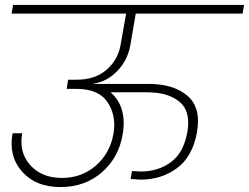

<svg xmlns="http://www.w3.org/2000/svg" viewBox="-20 -760 1009 778"><path d="M27 -705 33 -740H969L963 -705H530L508 -576Q497 -515 455 -472Q413 -429 359 -421V-420H582Q683 -420 739.5 -372Q796 -324 778 -223Q760 -125 697 -78.5Q634 -32 549 -32Q548 -32 509 -35L515 -67Q541 -65 550 -65Q621 -65 672.5 -103Q724 -141 739 -224Q754 -309 707.5 -347.5Q661 -386 577 -386H428Q496 -327 477 -215Q461 -121 392.5 -61.5Q324 -2 225 -2Q125 -2 69.5 -64.5Q14 -127 31 -220H70Q56 -143 102.5 -91Q149 -39 231 -39Q311 -39 368.5 -89Q426 -139 440 -219Q452 -291 416 -345.5Q380 -400 288 -400H250L256 -437H291Q366 -437 412.5 -478Q459 -519 469 -580L491 -705Z"/></svg>

Font: Poppins ExtraLight
Style: Italic
Weight: 275
Italic angle: -10°
Designer: Ninad Kale (Devanagari), Jonny Pinhorn (Latin)
Foundry: Indian Type Foundry
Version: Version 3.200;PS 1.000;hotconv 16.6.54;makeotf.lib2.5.65590